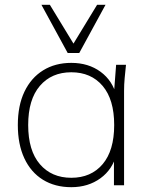

<svg xmlns="http://www.w3.org/2000/svg" viewBox="-20 -769 623 797"><path d="M276 8Q208 8 158 -23Q108 -54 81 -112Q54 -170 54 -250Q54 -331 81.5 -388.5Q109 -446 159 -477Q209 -508 276 -508Q347 -508 397.5 -471Q448 -434 464 -369H452L462 -500H503Q500 -472 497.5 -445Q495 -418 495 -392V0H453V-131H464Q448 -66 397 -29Q346 8 276 8ZM276 -31Q358 -31 406 -87.5Q454 -144 454 -250Q454 -356 406 -412.5Q358 -469 276 -469Q194 -469 145.5 -412.5Q97 -356 97 -250Q97 -144 145.5 -87.5Q194 -31 276 -31ZM261 -549 152 -749H187L285 -588L383 -749H418L309 -549Z"/></svg>

Font: Mulish ExtraLight
Style: Regular
Weight: 200
Designer: Vernon Adams
Foundry: Vernon Adams
Version: Version 3.603